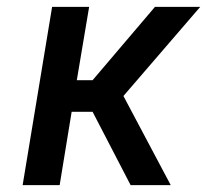

<svg xmlns="http://www.w3.org/2000/svg" viewBox="-20 -540 640 560"><path d="M46 0 132 -520H240L204 -306H250L432 -520H564L340 -260L478 0H361L250 -214H189L154 0Z"/></svg>

Font: Iosevka Aile Semibold Oblique
Style: Regular
Weight: 600
Italic angle: -9°
Designer: Belleve Invis
Foundry: Belleve Invis
Version: Version 31.1.0; ttfautohint (v1.8.4)